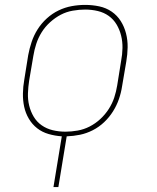

<svg xmlns="http://www.w3.org/2000/svg" viewBox="-20 -548 640 783"><path d="M198 215 232 8Q204 6 178 -1.5Q152 -9 131.5 -25Q111 -41 97.5 -64Q84 -87 78.5 -113Q73 -139 73.5 -167Q74 -195 79 -223L95 -323Q100 -350 109 -377Q118 -404 133.5 -428.5Q149 -453 171 -473Q193 -493 219 -505.5Q245 -518 272.5 -523Q300 -528 327 -528Q357 -528 385 -522Q413 -516 435.5 -500.5Q458 -485 472.5 -462Q487 -439 494 -411.5Q501 -384 500.5 -355Q500 -326 495 -297L478 -197Q474 -170 465 -144Q456 -118 441 -94Q426 -70 405 -50Q384 -30 358.5 -17Q333 -4 306.5 1.5Q280 7 252 8L218 215ZM247 -11Q271 -11 296.5 -15.5Q322 -20 345.5 -32Q369 -44 389 -62.5Q409 -81 423.5 -103.5Q438 -126 446 -150.5Q454 -175 458 -200L474 -300Q479 -326 479.5 -352Q480 -378 474 -402.5Q468 -427 455.5 -448Q443 -469 423.5 -483Q404 -497 379 -503Q354 -509 327 -509Q303 -509 277 -504.5Q251 -500 228 -488Q205 -476 184.5 -457.5Q164 -439 150 -416.5Q136 -394 128 -369.5Q120 -345 116 -320L99 -220Q95 -194 94 -168Q93 -142 99 -117.5Q105 -93 117.5 -72Q130 -51 150 -37Q170 -23 195 -17Q220 -11 247 -11Z"/></svg>

Font: Iosevka HT Thin Extended
Style: Italic
Weight: 100
Width: 7
Italic angle: -9°
Monospace: yes
Designer: Belleve Invis
Foundry: Belleve Invis
Version: Version 32.3.0; ttfautohint (v1.8.4)